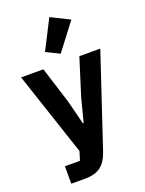

<svg xmlns="http://www.w3.org/2000/svg" viewBox="-183 -902 901 1189"><g transform="rotate(-20 267.0 -308.0)"><path d="M421 -755 287 -579 199 -622 298 -816ZM313 -280 390 -525H528L326 81Q305 143 268 171.5Q231 200 165 200H73V85H172L190 27L6 -525H153L230 -280L268 -128H274Z"/></g></svg>

Font: Aneliza
Style: Bold
Weight: 700
Designer: Mike Abbink, Paul van der Laan, Pieter van Rosmalen
Foundry: Bold Monday
Version: Version 3.0